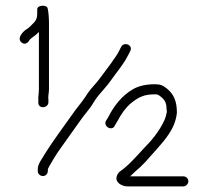

<svg xmlns="http://www.w3.org/2000/svg" viewBox="-20 -689 743 686"><path d="M151 -79V-85C151.7 -87 153.3 -90.3 156 -95C168.6 -117.1 179.3 -135.2 195.5 -158C214.6 -184.8 246.2 -229 266 -257C284.3 -283.3 301.1 -299.7 315 -324C325.5 -342 342.1 -359.8 356 -376C371.1 -393.5 379.9 -407.2 392.5 -424L406 -442C410 -447.3 414 -453 418 -459L428 -474C431.3 -479.3 435 -486 439 -494L445 -506C457.2 -527.3 424.3 -541.7 413 -522L407 -510C398.6 -491.6 387.3 -479.5 377 -463L363.5 -445C351.6 -429.1 342.2 -415.8 329 -399C313.9 -381.4 296 -362.3 285 -343C269.2 -319.3 254.6 -304.4 236 -277C206.1 -234.8 168.4 -184.2 142 -142C133.9 -126.7 113.5 -102.4 115 -84V-77C115 -67.5 123.9 -60 133.5 -60C143.7 -60 151 -68.7 151 -79ZM653 -41.5C653 -51.2 644.5 -59 635 -59H445C456.5 -70.5 468.1 -80.7 481 -92L500 -111C511.9 -125.5 526 -139.5 538 -153.5C568.1 -188.7 606.2 -227.9 612 -286C612 -328.5 600.7 -352 577 -372C561.8 -384.1 553.4 -388 533 -388C502.4 -388 475.6 -382.1 455.5 -370.5C415.6 -347.4 386.9 -310.9 366 -269L359 -258C347 -237.1 381 -218.9 390 -240L397 -252C401.7 -259.3 405.7 -266.3 409 -273L421 -291C431 -303.9 439.9 -314.7 454 -325C476.2 -341.7 494.7 -352 533 -352C544.1 -352 545.2 -350.6 554 -344C567.9 -333.2 575 -322.6 575 -300C575.7 -296.7 576 -292.7 576 -288C573.9 -277.6 571.2 -267.5 566.5 -257.5C547.7 -217.8 521.3 -186.3 492 -157C468.4 -131 436.7 -95.2 408 -76C402 -70.7 398.2 -64.2 396.5 -56.5C392.1 -36.3 416 -23 436 -23H635C644.5 -23 653 -31.9 653 -41.5ZM117 -330V-322C117 -298.7 153 -302 153 -324V-332C150.9 -344.8 155 -356.1 155 -370V-608C155 -622.1 153.3 -649 150 -660C147.2 -672.4 113 -671.5 113 -656V-641C113 -624.8 109.2 -616.2 101 -608L86 -593C82 -589 78 -586 74 -584C62.8 -576.9 37.7 -551.7 58 -536.5C71.3 -526.5 81.8 -538.9 87 -548C93.8 -554.8 103.1 -560 111 -567L119 -575V-370C119 -355.7 115.7 -342 117 -330Z"/></svg>

Font: HoneyBee
Style: Lit
Weight: 300
Foundry: Cannot Into Space Fonts
Version: Version 0.89